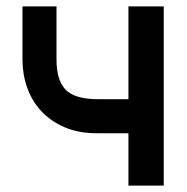

<svg xmlns="http://www.w3.org/2000/svg" viewBox="-20 -580 581 598"><path d="M380 -165H282Q224 -165 180.5 -184Q137 -203 108 -234.5Q79 -266 64.5 -307.5Q50 -349 50 -394V-560H156V-394Q156 -330 184.5 -300.5Q213 -271 287 -271H380V-560H490V-2H380Z"/></svg>

Font: Poppins Cyr Med
Style: Regular
Weight: 500
Designer: Ninad Kale (Devanagari), Jonny Pinhorn (Latin)
Foundry: Indian Type Foundry
Version: 4.004